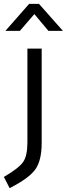

<svg xmlns="http://www.w3.org/2000/svg" viewBox="-69 -752 346 995"><path d="M73 -13V-500H147V-12Q147 80 114 126Q81 172 -19 223L-49 165Q28 120 50.5 88Q73 56 73 -13ZM-41 -592 82 -732H133L257 -592H182L109 -679L34 -592Z"/></svg>

Font: TitilliumWeb-Regular
Style: Regular
Weight: 400
Version: Version 1.001;PS 57.000;hotconv 1.0.70;makeotf.lib2.5.55311